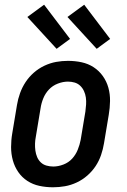

<svg xmlns="http://www.w3.org/2000/svg" viewBox="-20 -786 540 814"><path d="M205 8Q175 8 147 2Q119 -4 96 -19Q73 -34 57.5 -56.5Q42 -79 34.5 -106Q27 -133 27 -162.5Q27 -192 32 -221L52 -341Q56 -366 65 -391Q74 -416 88.5 -438Q103 -460 123.5 -478Q144 -496 168.5 -507.5Q193 -519 218 -523.5Q243 -528 268 -528Q298 -528 326 -522Q354 -516 377 -501Q400 -486 416 -463.5Q432 -441 439.5 -414Q447 -387 446.5 -357.5Q446 -328 441 -299L421 -179Q417 -154 408.5 -129Q400 -104 385.5 -82Q371 -60 350.5 -42Q330 -24 305.5 -12.5Q281 -1 255.5 3.5Q230 8 205 8ZM206 -80Q227 -80 249 -88.5Q271 -97 286 -113.5Q301 -130 309.5 -151Q318 -172 322 -193L342 -313Q344 -328 345 -343Q346 -358 344 -372.5Q342 -387 336 -400Q330 -413 320 -422.5Q310 -432 296.5 -436Q283 -440 268 -440Q247 -440 225 -431.5Q203 -423 187.5 -406.5Q172 -390 163.5 -369Q155 -348 152 -327L132 -207Q129 -192 128.5 -177Q128 -162 130 -147.5Q132 -133 137.5 -120Q143 -107 153 -97.5Q163 -88 177 -84Q191 -80 206 -80ZM390 -579 266 -714 337 -766 447 -621ZM220 -579 96 -714 167 -766 277 -621Z"/></svg>

Font: Iosevka Curly Semibold
Style: Italic
Weight: 600
Italic angle: -9°
Monospace: yes
Designer: Belleve Invis
Foundry: Belleve Invis
Version: Version 22.1.2; ttfautohint (v1.8.4)